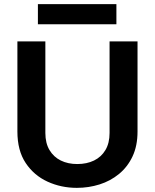

<svg xmlns="http://www.w3.org/2000/svg" viewBox="-20 -900 749 927"><path d="M163 -880H542V-783H163ZM64 -700H199V-258Q199 -209 219 -175.5Q239 -142 273.5 -125Q308 -108 353 -108Q399 -108 434 -125Q469 -142 489 -175.5Q509 -209 509 -258V-700H644V-265Q644 -196 620 -145Q596 -94 554.5 -60Q513 -26 460.5 -9.5Q408 7 351 7Q275 7 209.5 -23Q144 -53 104 -113Q64 -173 64 -265Z"/></svg>

Font: Albert Sans
Style: Bold
Weight: 700
Designer: Andreas Rasmussen
Foundry: a.Foundry
Version: Version 1.025